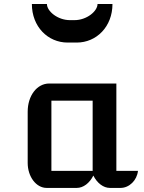

<svg xmlns="http://www.w3.org/2000/svg" viewBox="-20 -921 707 941"><path d="M115.7 -122.6C115.7 -55.2 157.2 0 208.5 0H356.4C388.2 0 418.9 -23.4 437.5 -60.5C456.1 -23.4 486.8 0 518.6 0H570.8C613.8 0 651.4 -37.6 656.2 -83.5H550.3V-511.7H221.2C161.1 -511.7 115.7 -452.1 115.7 -373.5ZM231.9 -83.5V-427.7H434.1V-83.5ZM311.5 -712.4H356C453.1 -712.4 531.2 -790.5 531.2 -901.4H458C458 -866.2 405.3 -822.3 345.2 -822.3H322.8C262.2 -822.3 210 -866.2 210 -901.4H136.2C136.2 -790.5 214.4 -712.4 311.5 -712.4Z"/></svg>

Font: Atomic Age
Style: Regular
Weight: 400
Designer: James Grieshaber
Foundry: James Grieshaber
Version: Version 1.002